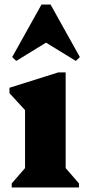

<svg xmlns="http://www.w3.org/2000/svg" viewBox="-20 -831 380 851"><path d="M32 0V-18L91 -86V-343L22 -418V-442L238 -510H271V-86L330 -18V0ZM52 -561 34 -578 164 -811H204L334 -578L316 -561L184 -642Z"/></svg>

Font: Platypi ExtraBold
Style: Regular
Weight: 800
Designer: David Sargent
Foundry: Bolt Cutter Type
Version: Version 1.200; ttfautohint (v1.8.4.7-5d5b)